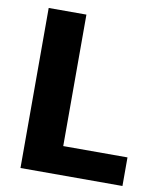

<svg xmlns="http://www.w3.org/2000/svg" viewBox="-80 -763 684 827"><g transform="rotate(10 262.0 -350.0)"><path d="M66 -700H231V-125H512V0H66Z"/></g></svg>

Font: Moderustic
Style: Bold
Weight: 700
Designer: Tural Alisoy
Foundry: TAFT Foundry
Version: Version 2.120